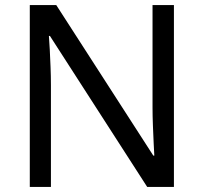

<svg xmlns="http://www.w3.org/2000/svg" viewBox="-20 -734 800 754"><path d="M663 0H558L176 -593H172Q174 -570 175.5 -538.5Q177 -507 178.5 -471.5Q180 -436 180 -399V0H97V-714H201L582 -123H586Q585 -139 583.5 -171Q582 -203 580.5 -241Q579 -279 579 -311V-714H663Z"/></svg>

Font: Noto Sans Sinhala
Style: Regular
Weight: 400
Designer: Jelle Bosma - Monotype Design Team
Foundry: Monotype Imaging Inc.
Version: Version 2.006